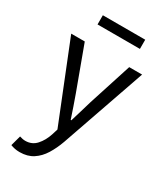

<svg xmlns="http://www.w3.org/2000/svg" viewBox="-213 -744 893 1040"><g transform="rotate(30 233.5 -224.0)"><path d="M90.3 209.5Q73.5 209.5 59.3 206.5Q45.2 203.5 33.2 198.8L50.6 134.7Q60.1 137.7 69.1 139.5Q78.1 141.2 86.4 141.2Q127.7 141.2 154.6 111.4Q181.4 81.6 196 36.9L207.1 1L12 -486.1H96.8L196 -217Q207.6 -185.5 219.7 -149.9Q231.8 -114.3 243.3 -80H247.3Q257.9 -113.5 268.2 -149.2Q278.6 -184.8 288.2 -217L374.8 -486.1H455.4L272.3 40Q255.1 88.1 231.3 126.5Q207.5 165 173.2 187.2Q139 209.5 90.3 209.5ZM110.6 -600.6V-658.1H375.6V-600.6Z"/></g></svg>

Font: Source Sans 3 VF
Style: Regular
Weight: 200
Designer: Paul D. Hunt
Foundry: Adobe
Version: Version 3.046;hotconv 1.0.118;makeotfexe 2.5.65603